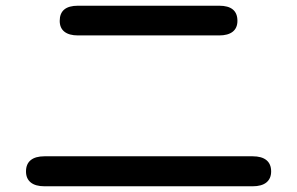

<svg xmlns="http://www.w3.org/2000/svg" viewBox="-20 -685 1040 672"><path d="M811 -612Q811 -587 794.5 -574Q778 -561 747 -561H253Q222 -561 205.5 -574Q189 -587 189 -612Q189 -665 253 -665H747Q811 -665 811 -612ZM136 -138H864Q896 -138 912.5 -124.5Q929 -111 929 -85Q929 -60 912.5 -46.5Q896 -33 864 -33H136Q104 -33 87.5 -46.5Q71 -60 71 -85Q71 -111 87.5 -124.5Q104 -138 136 -138Z"/></svg>

Font: 寒蝉全圆体 Bold
Style: Regular
Weight: 700
Designer: Warren2060
      Designed by Motoya company      

      [Varela Round]
      Joe Prince(Latin component); Avraham Cornf
Foundry: ChillType
Version: Version 3.200